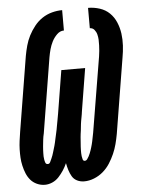

<svg xmlns="http://www.w3.org/2000/svg" viewBox="-53 -777 606 827"><g transform="rotate(-5 250.0 -363.5)"><path d="M278 8Q261 8 247 1Q233 -6 225.5 -19Q218 -32 213.5 -46.5Q209 -61 206 -77Q199 -61 189.5 -46.5Q180 -32 168 -19Q156 -6 140 1Q124 8 108 8Q90 8 73.5 0.5Q57 -7 46 -20Q35 -33 28.5 -49Q22 -65 18 -82.5Q14 -100 13 -117.5Q12 -135 12.5 -153.5Q13 -172 15.5 -190.5Q18 -209 21 -228L74 -552Q78 -574 84 -596Q90 -618 100.5 -638.5Q111 -659 126 -678Q141 -697 160.5 -710Q180 -723 202.5 -729Q225 -735 247 -735V-647Q230 -647 216.5 -633.5Q203 -620 195 -604Q187 -588 182.5 -571.5Q178 -555 175 -538L122 -213Q120 -206 119 -199Q118 -192 117 -185Q116 -178 115.5 -171Q115 -164 114 -156.5Q113 -149 113 -142Q113 -135 112.5 -128Q112 -121 112.5 -114Q113 -107 114 -100.5Q115 -94 117.5 -87Q120 -80 128 -80Q135 -80 138.5 -87.5Q142 -95 145 -101.5Q148 -108 150.5 -115Q153 -122 155 -129Q157 -136 159 -142.5Q161 -149 163 -156Q165 -163 166.5 -170Q168 -177 169.5 -184Q171 -191 172.5 -197.5Q174 -204 175.5 -211Q177 -218 178.5 -225Q180 -232 181 -239Q182 -246 183.5 -252.5Q185 -259 186 -266Q187 -273 188.5 -280Q190 -287 191 -294L221 -478H324L294 -294Q293 -287 292 -280Q291 -273 289.5 -266Q288 -259 287 -252.5Q286 -246 285 -239Q284 -232 283.5 -225Q283 -218 282 -211Q281 -204 280 -197Q279 -190 278.5 -183Q278 -176 277.5 -169Q277 -162 276.5 -155.5Q276 -149 275.5 -142Q275 -135 275 -128Q275 -121 275 -114.5Q275 -108 276 -101Q277 -94 279 -87Q281 -80 288 -80Q294 -80 298.5 -86Q303 -92 306 -98Q309 -104 311.5 -110Q314 -116 316 -122Q318 -128 320 -134.5Q322 -141 323.5 -147Q325 -153 326.5 -159.5Q328 -166 329 -172Q330 -178 331.5 -184.5Q333 -191 334 -197L388 -522Q390 -534 391 -546Q392 -558 392.5 -570.5Q393 -583 392.5 -594.5Q392 -606 389 -617.5Q386 -629 378.5 -638Q371 -647 359 -647V-735Q385 -735 409.5 -727Q434 -719 451.5 -702Q469 -685 479 -661.5Q489 -638 492.5 -612.5Q496 -587 494.5 -560.5Q493 -534 488 -507L435 -183Q431 -161 425.5 -140Q420 -119 411 -98.5Q402 -78 389.5 -58.5Q377 -39 359.5 -24Q342 -9 320.5 -0.5Q299 8 278 8Z"/></g></svg>

Font: Iosevka Curly Oblique
Style: Bold
Weight: 700
Italic angle: -9°
Monospace: yes
Designer: Belleve Invis
Foundry: Belleve Invis
Version: Version 11.1.0; ttfautohint (v1.8.3)